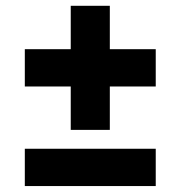

<svg xmlns="http://www.w3.org/2000/svg" viewBox="-20 -626 608 646"><path d="M218 -189V-335H63.5V-460.5H218V-606.5H349.5V-460.5H504V-335H349.5V-189ZM63.5 0V-125.5H504V0Z"/></svg>

Font: Encode Sans SmExp
Style: Bold
Weight: 700
Width: 6
Designer: Multiple Designers
Foundry: Impallari Type
Version: Version 3.002; ttfautohint (v1.8.3) -l 8 -r 50 -G 200 -x 14 